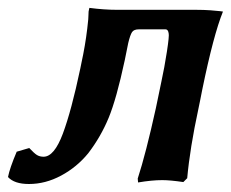

<svg xmlns="http://www.w3.org/2000/svg" viewBox="-30 -455 583 485"><path d="M379.9 0Q353.5 0 318.8 5.9L317.9 -3.9Q338.4 -66.9 363.8 -182.1L377.9 -250Q385.3 -283.7 391.6 -324.5Q397.9 -365.2 396 -371.1Q394.5 -380.9 388.2 -380.9H320.8Q308.1 -380.9 303.5 -373.8Q298.8 -366.7 293.9 -346.2L285.2 -303.2Q264.2 -205.1 244.4 -157.2Q224.6 -109.4 192.9 -67.9Q164.1 -32.7 124.5 -11.5Q85 9.8 43 9.8Q6.3 9.8 -9.8 -7.8Q-5.4 -30.3 12.2 -71.8L43.9 -81.1Q56.2 -67.9 63.2 -63.5Q70.3 -59.1 80.1 -59.1Q106.9 -59.1 128.7 -117.2Q150.4 -175.3 172.9 -282.2Q173.8 -288.1 176.5 -300Q179.2 -312 180.2 -317.9Q188.5 -359.9 192.9 -405.8Q192.9 -408.2 193.4 -415.8Q193.8 -423.3 193.8 -425.8Q193.8 -426.8 194.8 -430.7Q195.8 -434.6 195.8 -435.1Q232.9 -430.2 266.1 -430.2H465.8Q484.9 -430.2 501.7 -429Q518.6 -427.7 525.9 -426.8L533.2 -425.8Q509.3 -366.7 481 -229Q479.5 -219.7 475.8 -202.6Q472.2 -185.5 471.2 -180.2Q449.7 -80.6 442.9 -4.9L433.1 4.9Q399.9 0 379.9 0Z"/></svg>

Font: Linear Smooth
Style: Bold Italic
Weight: 700
Designer: Philipp H. Poll, Flanker
Foundry: Philipp H. Poll, reworked by Flanker
Version: Version 1.061 | FøM Fix